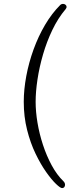

<svg xmlns="http://www.w3.org/2000/svg" viewBox="-20 -809 390 986"><path d="M299 157Q306 157 310 152Q314 147 314 140Q314 130 306 122Q272 89 245.5 40Q219 -9 200.5 -65.5Q182 -122 172.5 -179Q163 -236 163 -286Q163 -338 172.5 -401Q182 -464 201 -529.5Q220 -595 249 -655.5Q278 -716 317 -762Q322 -769 322 -773Q322 -780 316.5 -784.5Q311 -789 304 -789Q295 -789 289 -783Q246 -740 211.5 -681.5Q177 -623 152.5 -555.5Q128 -488 115 -418.5Q102 -349 102 -286Q102 -210 119 -142.5Q136 -75 162.5 -20Q189 35 217 74.5Q245 114 267.5 135.5Q290 157 299 157Z"/></svg>

Font: Klee One
Style: Regular
Weight: 400
Designer: Fontworks Inc.
Foundry: Fontworks Inc.
Version: Version 1.100